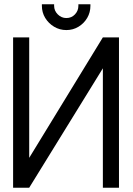

<svg xmlns="http://www.w3.org/2000/svg" viewBox="-20 -874 617 894"><path d="M401 -854H345V-847Q345 -824 329 -807Q313 -790 289 -790Q266 -790 249 -807Q232 -824 232 -847V-854H175V-847Q175 -816 190.5 -790.5Q206 -765 232 -749.5Q258 -734 289 -734Q320 -734 345.5 -749.5Q371 -765 386 -790.5Q401 -816 401 -847ZM41 -700V0H116L459 -556V0H534V-700H459L116 -139V-700Z"/></svg>

Font: Advent Pro Medium
Style: Regular
Weight: 500
Designer: VivaRado, Andreas Kalpakidis
Foundry: VivaRado, Andreas Kalpakidis
Version: Version 3.000